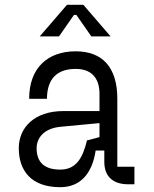

<svg xmlns="http://www.w3.org/2000/svg" viewBox="-20 -765 640 797"><path d="M538 -73H467V-355C467 -486 405 -552 294 -552C179 -552 101 -484 101 -355H175C175 -418 200 -479 294 -479C358 -479 393 -443 393 -375V-304H244C121 -304 58 -234 58 -150C58 -57 109 12 230 12C315 12 363 -46 377 -140H413V-93C413 -39 442 0 513 0H538ZM230 -61C167 -61 132 -89 132 -150C132 -192 162 -233 234 -239L393 -254V-196L341 -182C324 -112 298 -61 230 -61ZM225 -614 287 -703H297L359 -614H439L326 -745H258L145 -614Z"/></svg>

Font: Fliege Mono Light
Style: Regular
Weight: 300
Version: Version 0.020;Glyphs 3.3 (3306)